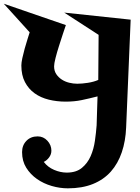

<svg xmlns="http://www.w3.org/2000/svg" viewBox="-80 -567 755 1036"><path d="M625 -460.9 600.6 121.1Q597.7 194.3 577.1 254.9Q556.6 315.4 518.1 358.9Q479.5 402.3 421.4 425.8Q363.3 449.2 286.1 449.2Q243.2 449.2 199.2 436.5Q155.3 423.8 119.6 398.9Q84 374 61.5 337.9Q39.1 301.8 39.1 253.9Q39.1 216.8 62.5 192.9Q85.9 168.9 123 168.9Q154.3 168.9 175.8 192.4Q197.3 215.8 197.3 246.1Q197.3 265.6 185.1 282.2Q172.9 298.8 156.2 306.6Q177.7 335 211.9 349.6Q246.1 364.3 280.3 364.3Q331.1 364.3 361.8 338.9Q392.6 313.5 409.2 275.4Q425.8 237.3 432.1 192.9Q438.5 148.4 441.4 109.4Q443.4 69.3 443.8 30.8Q444.3 -7.8 446.3 -46.9Q400.4 -35.2 360.8 -26.9Q321.3 -18.6 274.4 -18.6Q226.6 -18.6 183.1 -29.3Q139.6 -40 106.9 -63.5Q74.2 -86.9 54.7 -124Q35.2 -161.1 35.2 -213.9Q35.2 -228.5 40.5 -253.4Q45.9 -278.3 53.2 -304.7Q60.5 -331.1 68.4 -355.5Q76.2 -379.9 80.1 -392.6L-59.6 -546.9L275.4 -431.6Q269.5 -415 259.3 -383.8Q249 -352.5 238.3 -318.8Q227.5 -285.2 219.7 -254.4Q211.9 -223.6 211.9 -209Q211.9 -184.6 223.6 -167Q235.4 -149.4 253.4 -137.7Q271.5 -126 293.5 -120.6Q315.4 -115.2 336.9 -115.2Q362.3 -115.2 394 -120.1Q425.8 -125 450.2 -135.7L452.1 -378.9L266.6 -499Z"/></svg>

Font: Fontdiner Swanky
Style: Regular
Weight: 400
Designer: Font Diner, Inc
Foundry: Font Diner, Inc
Version: Version 1.000